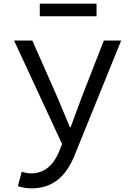

<svg xmlns="http://www.w3.org/2000/svg" viewBox="-20 -789 740 1052"><path d="M198 -769V-700H509V-769ZM78 231C98 238 127 243 154 243C284 243 353 159 396 44L644 -567H549L428 -257C409 -206 387 -145 367 -92H363L294 -257L157 -567H57L320 0L304 41C275 111 228 161 150 161C132 161 114 157 99 152Z"/></svg>

Font: Kawkab Mono Light
Style: Bold
Weight: 400
Monospace: yes
Designer: Abdullah Arif
Foundry: Abdullah Arif
Version: Version 1.000;PS 000.500;hotconv 1.0.88;makeotf.lib2.5.64775